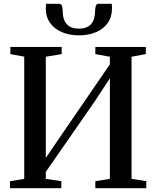

<svg xmlns="http://www.w3.org/2000/svg" viewBox="-20 -990 822 1010"><path d="M32.5 0V-37L107.5 -49V-692L34.5 -705.5V-743H304.5V-705.5L221 -691.5V-159.5L313.5 -295L558 -651.5V-691.5L481.5 -705.5V-743H747V-705.5L672 -691.5V-49L749.5 -37V0H481.5V-37L558 -49V-578L476.5 -454L221 -86V-49L302.5 -37V0ZM291 -970Q303 -970 306.5 -957.2Q310 -944.5 310 -929Q310 -888 330.5 -863.8Q351 -839.5 395 -839.5Q439 -839.5 459.5 -863.8Q480 -888 480 -929Q480 -944.5 483.5 -957.2Q487 -970 498.5 -970H567.5Q568.5 -964.5 568.8 -958.2Q569 -952 569 -945.5Q569 -900.5 546.5 -868.8Q524 -837 484.5 -820.5Q445 -804 395 -804Q345.5 -804 306 -820.8Q266.5 -837.5 243.8 -869Q221 -900.5 221 -945.5Q221 -952 221.5 -958.2Q222 -964.5 222.5 -970Z"/></svg>

Font: Merriweather 72pt Medium
Style: Regular
Weight: 500
Version: Version 2.100